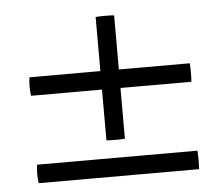

<svg xmlns="http://www.w3.org/2000/svg" viewBox="-41 -524 664 569"><g transform="rotate(-5 290.5 -239.5)"><path d="M529 -261H318V-110Q308 -109 291 -109Q274 -109 263 -110V-261H52Q48 -288 52 -316H263V-477Q274 -478 291 -478Q308 -478 318 -477V-316H529Q531 -288 529 -261ZM529 -1H52Q48 -28 52 -56H529Q531 -28 529 -1Z"/></g></svg>

Font: Tiro Bangla
Style: Regular
Weight: 400
Designer: Bangla: John Hudson & Fiona Ross. Latin: John Hudson.
Foundry: Tiro Typeworks Ltd.
Version: Version 1.60